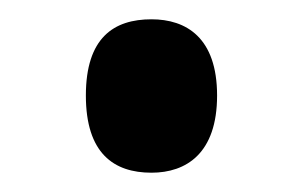

<svg xmlns="http://www.w3.org/2000/svg" viewBox="-20 -171 315 199"><path d="M137 8C173 8 205 -12 205 -72C205 -132 173 -151 137 -151C98 -151 69 -132 69 -72C69 -12 98 8 137 8Z"/></svg>

Font: Noto Serif Display Condensed ExtraBold
Style: Regular
Weight: 800
Width: 3
Designer: Monotype Design Team
Foundry: Monotype Imaging Inc.
Version: Version 2.009